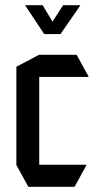

<svg xmlns="http://www.w3.org/2000/svg" viewBox="-20 -719 378 739"><path d="M89 0 43 -84V-462L130 -508H275L321 -424V-423H131V-85H313V-84L267 0ZM150 -588 77 -698V-699H144L182 -636L223 -699H289V-698L213 -588H151Z"/></svg>

Font: Foldit Thin
Style: Regular
Weight: 400
Version: Version 1.003